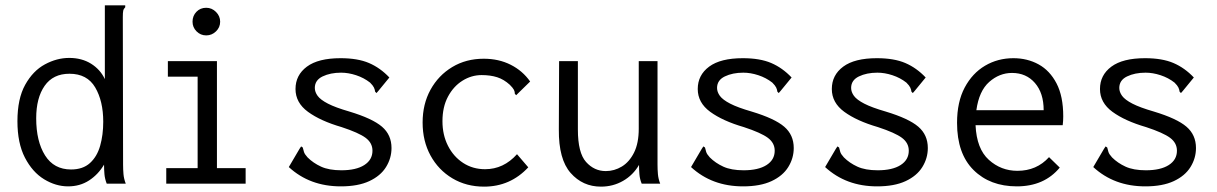

<svg xmlns="http://www.w3.org/2000/svg" viewBox="-20 -685 4540 716"><path d="M234 10Q188 10 144.5 -16.5Q101 -43 73 -97Q45 -151 45 -233Q45 -317 74 -369Q103 -421 147.5 -445Q192 -469 238 -469Q285 -469 319.5 -447.5Q354 -426 371 -390V-665H447V-658Q441 -652 439.5 -645Q438 -638 438 -621L439 -71Q439 -53 440.5 -35.5Q442 -18 449 0H378Q371 -18 369.5 -35.5Q368 -53 368 -71Q346 -34 312 -12Q278 10 234 10ZM245 -53Q289 -53 315.5 -77Q342 -101 353.5 -141.5Q365 -182 365 -231Q365 -308 335 -359Q305 -410 239 -410Q178 -410 146.5 -365Q115 -320 115 -244Q115 -158 148 -105.5Q181 -53 245 -53Z M600 0V-58H717V-399H606V-457H789V-58H896V0ZM749 -553Q728 -553 713 -568Q698 -583 698 -604Q698 -626 712.5 -641Q727 -656 749 -656Q770 -656 785.5 -640.5Q801 -625 801 -604Q801 -583 785.5 -568Q770 -553 749 -553Z M1251 10Q1135 10 1057 -62L1097 -130L1103 -139L1109 -135Q1111 -127 1113.5 -118.5Q1116 -110 1127 -98Q1148 -77 1177.5 -63.5Q1207 -50 1253 -50Q1308 -50 1338.5 -69.5Q1369 -89 1369 -123Q1369 -152 1343.5 -171Q1318 -190 1254 -211Q1175 -234 1128.5 -268Q1082 -302 1082 -353Q1082 -405 1124.5 -436.5Q1167 -468 1250 -468Q1314 -468 1356 -450Q1398 -432 1432 -396L1391 -346L1384 -338L1379 -343Q1378 -351 1374.5 -358.5Q1371 -366 1360 -377Q1337 -395 1308 -404.5Q1279 -414 1252 -414Q1212 -414 1183 -400Q1154 -386 1154 -357Q1154 -342 1164.5 -327.5Q1175 -313 1203 -298.5Q1231 -284 1283 -269Q1369 -243 1404.5 -212.5Q1440 -182 1440 -133Q1440 -95 1419.5 -62Q1399 -29 1357 -9.5Q1315 10 1251 10Z M1785 11Q1719 11 1667 -20Q1615 -51 1585.5 -105Q1556 -159 1556 -228Q1556 -297 1585.5 -350.5Q1615 -404 1666.5 -435Q1718 -466 1784 -466Q1840 -466 1884.5 -443.5Q1929 -421 1957 -381L1912 -337L1905 -330L1900 -335Q1900 -343 1896.5 -350Q1893 -357 1881 -369Q1859 -389 1834 -397Q1809 -405 1776 -405Q1738 -405 1704.5 -384Q1671 -363 1650.5 -324.5Q1630 -286 1630 -233Q1630 -182 1650.5 -141.5Q1671 -101 1707 -77.5Q1743 -54 1789 -54Q1858 -54 1908 -110L1950 -61Q1883 11 1785 11Z M2221 11Q2153 11 2108 -40Q2063 -91 2064 -202L2065 -457H2135V-202Q2135 -115 2165.5 -81Q2196 -47 2239 -47Q2271 -47 2299 -64Q2327 -81 2344.5 -116Q2362 -151 2362 -205V-457H2432V-71Q2432 -53 2433.5 -35.5Q2435 -18 2442 0H2373Q2366 -17 2364.5 -35Q2363 -53 2363 -70Q2341 -32 2303.5 -10.5Q2266 11 2221 11Z M2751 10Q2635 10 2557 -62L2597 -130L2603 -139L2609 -135Q2611 -127 2613.5 -118.5Q2616 -110 2627 -98Q2648 -77 2677.5 -63.5Q2707 -50 2753 -50Q2808 -50 2838.5 -69.5Q2869 -89 2869 -123Q2869 -152 2843.5 -171Q2818 -190 2754 -211Q2675 -234 2628.5 -268Q2582 -302 2582 -353Q2582 -405 2624.5 -436.5Q2667 -468 2750 -468Q2814 -468 2856 -450Q2898 -432 2932 -396L2891 -346L2884 -338L2879 -343Q2878 -351 2874.5 -358.5Q2871 -366 2860 -377Q2837 -395 2808 -404.5Q2779 -414 2752 -414Q2712 -414 2683 -400Q2654 -386 2654 -357Q2654 -342 2664.5 -327.5Q2675 -313 2703 -298.5Q2731 -284 2783 -269Q2869 -243 2904.5 -212.5Q2940 -182 2940 -133Q2940 -95 2919.5 -62Q2899 -29 2857 -9.5Q2815 10 2751 10Z M3251 10Q3135 10 3057 -62L3097 -130L3103 -139L3109 -135Q3111 -127 3113.5 -118.5Q3116 -110 3127 -98Q3148 -77 3177.5 -63.5Q3207 -50 3253 -50Q3308 -50 3338.5 -69.5Q3369 -89 3369 -123Q3369 -152 3343.5 -171Q3318 -190 3254 -211Q3175 -234 3128.5 -268Q3082 -302 3082 -353Q3082 -405 3124.5 -436.5Q3167 -468 3250 -468Q3314 -468 3356 -450Q3398 -432 3432 -396L3391 -346L3384 -338L3379 -343Q3378 -351 3374.5 -358.5Q3371 -366 3360 -377Q3337 -395 3308 -404.5Q3279 -414 3252 -414Q3212 -414 3183 -400Q3154 -386 3154 -357Q3154 -342 3164.5 -327.5Q3175 -313 3203 -298.5Q3231 -284 3283 -269Q3369 -243 3404.5 -212.5Q3440 -182 3440 -133Q3440 -95 3419.5 -62Q3399 -29 3357 -9.5Q3315 10 3251 10Z M3772 10Q3672 10 3610.5 -51Q3549 -112 3549 -227Q3549 -305 3577.5 -358.5Q3606 -412 3653.5 -440Q3701 -468 3759 -468Q3811 -468 3853 -445Q3895 -422 3920 -374Q3945 -326 3945 -251Q3945 -243 3944.5 -234.5Q3944 -226 3943 -218H3618Q3622 -130 3667.5 -89Q3713 -48 3774 -48Q3846 -48 3892 -99L3932 -60Q3874 10 3772 10ZM3621 -274H3872Q3872 -338 3839.5 -375.5Q3807 -413 3754 -413Q3707 -413 3669 -379.5Q3631 -346 3621 -274Z M4251 10Q4135 10 4057 -62L4097 -130L4103 -139L4109 -135Q4111 -127 4113.5 -118.5Q4116 -110 4127 -98Q4148 -77 4177.5 -63.5Q4207 -50 4253 -50Q4308 -50 4338.5 -69.5Q4369 -89 4369 -123Q4369 -152 4343.5 -171Q4318 -190 4254 -211Q4175 -234 4128.5 -268Q4082 -302 4082 -353Q4082 -405 4124.5 -436.5Q4167 -468 4250 -468Q4314 -468 4356 -450Q4398 -432 4432 -396L4391 -346L4384 -338L4379 -343Q4378 -351 4374.5 -358.5Q4371 -366 4360 -377Q4337 -395 4308 -404.5Q4279 -414 4252 -414Q4212 -414 4183 -400Q4154 -386 4154 -357Q4154 -342 4164.5 -327.5Q4175 -313 4203 -298.5Q4231 -284 4283 -269Q4369 -243 4404.5 -212.5Q4440 -182 4440 -133Q4440 -95 4419.5 -62Q4399 -29 4357 -9.5Q4315 10 4251 10Z"/></svg>

Font: Inconsolata Nerd Font Mono
Style: Regular
Weight: 400
Monospace: yes
Designer: Raph Levien, Cyreal, Brenton Simpson
Foundry: Raph Levien, Cyreal, Google
Version: Version 3.000; ttfautohint (v1.8.3);Nerd Fonts 3.0.2